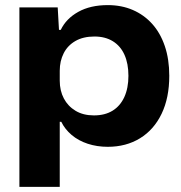

<svg xmlns="http://www.w3.org/2000/svg" viewBox="-20 -565 710 752"><path d="M56 167V-536H206L211 -448H218Q239 -492 286.5 -518.5Q334 -545 402 -545Q456 -545 500 -526Q544 -507 576 -471.5Q608 -436 625.5 -384.5Q643 -333 643 -268Q643 -182 613 -119.5Q583 -57 528.5 -23.5Q474 10 402 10Q360 10 323.5 -2Q287 -14 260.5 -36.5Q234 -59 220 -88H214V167ZM348 -113Q391 -113 421 -131.5Q451 -150 467 -185Q483 -220 483 -268Q483 -316 467.5 -350.5Q452 -385 422 -403.5Q392 -422 350 -422Q306 -422 275.5 -404.5Q245 -387 229.5 -356.5Q214 -326 214 -288V-249Q214 -210 230 -179.5Q246 -149 276 -131Q306 -113 348 -113Z"/></svg>

Font: Mona Sans SemiExpanded
Style: Bold
Weight: 700
Width: 6
Designer: Deni Anggara
Foundry: GitHub
Version: Version 2.000